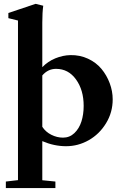

<svg xmlns="http://www.w3.org/2000/svg" viewBox="-20 -746 623 995"><path d="M10.3 228.5V194.8L73.2 187.5V-639.6L23.4 -651.9V-678.7L164.6 -726.1L204.1 -716.3Q199.2 -680.7 199.2 -629.4V-397.9Q228.5 -428.2 267.1 -443.8Q305.7 -459.5 344.7 -460.4Q394 -461.4 436.3 -441.7Q478.5 -421.9 505.9 -388.9Q533.2 -356 548.6 -314.7Q564 -273.4 564 -231Q564 -163.6 529.5 -107.2Q495.1 -50.8 439.9 -19.5Q384.8 11.7 322.3 11.7Q260.3 11.7 199.2 -14.6V188L267.1 194.8V228.5ZM270.5 -389.2Q228.5 -389.2 199.2 -355V-88.9Q216.3 -62.5 245.8 -47.6Q275.4 -32.7 306.6 -32.7Q340.8 -32.7 365.5 -56.2Q390.1 -79.6 401.9 -116.2Q413.6 -152.8 413.6 -197.3Q413.6 -279.3 374 -334.2Q334.5 -389.2 270.5 -389.2Z"/></svg>

Font: Elstob 8pt
Style: Bold
Weight: 700
Designer: Peter S. Baker
Version: Version 1.015